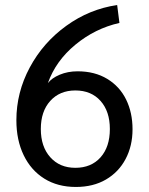

<svg xmlns="http://www.w3.org/2000/svg" viewBox="-20 -732 590 762"><path d="M45 -255Q45 -365 98 -464Q151 -563 243 -629.5Q335 -696 445 -712L454 -641Q357 -619 279 -554.5Q201 -490 170 -402Q185 -422 217 -435.5Q249 -449 288 -449Q356 -449 405.5 -419Q455 -389 480.5 -337Q506 -285 506 -219Q506 -153 478.5 -101Q451 -49 400.5 -19.5Q350 10 281 10Q209 10 156 -23Q103 -56 74 -116Q45 -176 45 -255ZM416 -220Q416 -290 379 -331.5Q342 -373 279 -373Q217 -373 179.5 -331.5Q142 -290 142 -220Q142 -150 179.5 -108Q217 -66 279 -66Q342 -66 379 -107.5Q416 -149 416 -220Z"/></svg>

Font: Sarabun
Style: Regular
Weight: 400
Designer: Suppakit Chalermlarp | Katatrad Co.,Ltd.
Foundry: Cadson Demak Co.,Ltd.
Version: Version 1.000; ttfautohint (v1.6)